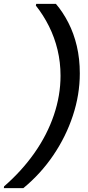

<svg xmlns="http://www.w3.org/2000/svg" viewBox="-52 -831 455 996"><path d="M238 -811Q274 -769 302.5 -713.5Q331 -658 346.5 -592Q362 -526 362 -450Q362 -340 326 -231Q290 -122 224.5 -25.5Q159 71 69 145H-32L-31 136Q61 56 127 -38Q193 -132 227.5 -234Q262 -336 262 -438Q262 -508 246.5 -572.5Q231 -637 202 -695Q173 -753 134 -802L136 -811Z"/></svg>

Font: DM Sans 24pt Medium
Style: Italic
Weight: 500
Italic angle: -10°
Designer: Colophon Foundry, Jonny Pinhorn
Foundry: Colophon Foundry
Version: Version 4.004;gftools[0.9.30]